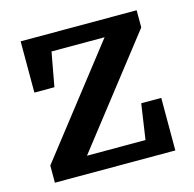

<svg xmlns="http://www.w3.org/2000/svg" viewBox="-85 -627 721 713"><g transform="rotate(-15 275.5 -270.0)"><path d="M407 -66 427 -202H504V0H41V-66L359 -474H155L131 -343H54V-540H500V-474L182 -66Z"/></g></svg>

Font: Domine SemiBold
Style: Regular
Weight: 600
Designer: Pablo Impallari, Rodrigo Fuenzalida, Brenda Gallo
Foundry: Pablo Impallari, Rodrigo Fuenzalida, Brenda Gallo
Version: Version 2.000